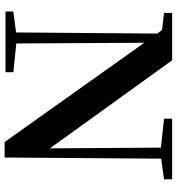

<svg xmlns="http://www.w3.org/2000/svg" viewBox="14 -796 786 855"><g transform="rotate(90 407.5 -369.0)"><path d="M779 -742H509V-706L638 -692L641 -198L249 -742H38V-706L114 -697L130 -676L125 -47L32 -35V0H302V-35L174 -48L171 -618L613 4H682L687 -693L779 -706Z"/></g></svg>

Font: Source Han Serif
Style: Bold
Weight: 700
Designer: Ryoko NISHIZUKA 西塚涼子 (kana & ideographs); Frank Grießhammer (Latin, Greek & Cyrillic); Wenlong ZHANG 张文龙 (bopomofo); San
Foundry: Adobe Systems Incorporated
Version: Version 1.001;PS 1.001;hotconv 16.6.54;makeotf.lib2.5.65590